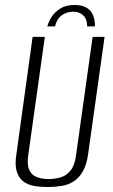

<svg xmlns="http://www.w3.org/2000/svg" viewBox="-20 -739 455 771"><path d="M279 -719Q306 -719 323 -710.5Q340 -702 348 -688.5Q356 -675 359 -660Q362 -645 361 -633H330Q330 -662 314.5 -677Q299 -692 274 -692Q248 -692 228 -677.5Q208 -663 201 -633H170Q175 -652 187.5 -671.5Q200 -691 222.5 -705Q245 -719 279 -719ZM172 12Q142 12 116.5 7.5Q91 3 73 -11Q55 -25 47 -51.5Q39 -78 46 -121L111 -591H160L93 -113Q88 -75 98.5 -54.5Q109 -34 130 -27Q151 -20 176 -20Q201 -20 224 -27Q247 -34 263.5 -54.5Q280 -75 285 -113L352 -591H400L334 -121Q328 -78 313 -51.5Q298 -25 276.5 -11Q255 3 228 7.5Q201 12 172 12Z"/></svg>

Font: Alumni Sans Light
Style: Italic
Weight: 300
Italic angle: -8°
Version: Version 1.016